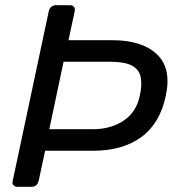

<svg xmlns="http://www.w3.org/2000/svg" viewBox="-20 -720 686 740"><path d="M47 0Q37 0 31.5 -6.5Q26 -13 29 -23L168 -677Q170 -687 177.5 -693.5Q185 -700 195 -700H250Q260 -700 265 -693.5Q270 -687 268 -677L244 -565H414Q527 -565 584.5 -511Q642 -457 619 -351Q597 -245 525 -192Q453 -139 339 -139H154L129 -23Q123 0 101 0ZM170 -222H338Q407 -222 456.5 -255Q506 -288 519 -352Q528 -392 522.5 -421.5Q517 -451 489.5 -466.5Q462 -482 403 -482H225Z"/></svg>

Font: Lubike
Style: Italic
Weight: 400
Italic angle: -12°
Foundry: Honoka55
Version: Version 1.000;July 22, 2022;FontCreator 14.0.0.2862 64-bit